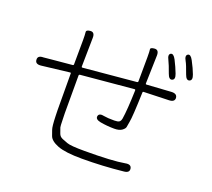

<svg xmlns="http://www.w3.org/2000/svg" viewBox="-133 -954 1266 1149"><g transform="rotate(20 500.0 -380.0)"><path d="M494 22Q388 22 339 3Q290 -16 280 -45Q274 -62 268 -79Q261 -97 259 -164Q258 -182 258 -200L257 -435Q257 -440 252 -439L74 -418Q37 -414 36 -442Q34 -469 71 -469Q77 -469 122 -474L251 -486Q257 -487 257 -493L258 -648Q258 -682 256 -697Q254 -712 281 -714Q309 -716 308 -679L305 -496Q305 -491 310 -491L648 -522Q654 -523 654 -529L655 -683Q655 -721 653 -732.5Q651 -744 678 -746Q706 -748 705 -711L700 -532Q700 -527 705 -527L861 -537Q897 -539 899 -512Q900 -486 864 -485L704 -480Q699 -480 699 -475Q694 -316 687 -283Q684 -266 681 -248Q679 -237 662.5 -225Q646 -213 614 -213Q570 -213 525 -221Q490 -228 494 -249Q498 -271 534 -263Q553 -259 598 -259Q620 -259 629 -265Q638 -271 641 -288Q650 -343 654 -472Q654 -477 649 -477L311 -446Q305 -445 305 -439V-199Q305 -181 306 -163Q307 -115 309 -110Q315 -93 321 -76Q327 -57 347 -49Q364 -43 381 -36Q404 -27 493 -27Q670 -27 748 -41Q784 -48 788 -22Q792 5 756 8Q625 22 494 22ZM840 -607Q821 -600 809 -634Q791 -685 779 -709Q762 -741 779 -750Q795 -758 812 -726Q833 -685 847 -648Q860 -614 840 -607ZM939 -638Q920 -631 908 -665Q888 -722 878 -739Q860 -770 877 -780Q893 -789 910 -757Q934 -712 946 -679Q959 -645 939 -638Z"/></g></svg>

Font: Resource Han Rounded KR Light
Style: Regular
Weight: 300
Designer: Cyano Hao (round all glyphs); Ryoko NISHIZUKA 西塚涼子 (kana, bopomofo & ideographs); Paul D. Hunt (Latin, Greek & Cyrillic)
Foundry: Cyano Hao
Version: 0.990